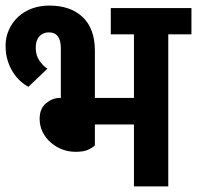

<svg xmlns="http://www.w3.org/2000/svg" viewBox="-20 -668 706 688"><path d="M320 -147Q312 -139 296 -131.5Q280 -124 251 -124Q225 -124 202 -133Q179 -142 161 -158Q143 -174 132.5 -195.5Q122 -217 122 -242Q122 -279 145 -298Q168 -317 193 -317H198V-495Q198 -552 155 -552Q134 -552 121 -537.5Q108 -523 108 -497Q108 -469 122 -449.5Q136 -430 150 -422L82 -357Q68 -364 53.5 -377Q39 -390 27 -408.5Q15 -427 7.5 -451Q0 -475 0 -504Q0 -535 12 -561.5Q24 -588 45 -607.5Q66 -627 94.5 -637.5Q123 -648 157 -648Q233 -648 276.5 -606.5Q320 -565 320 -486V-317H460V-545H377V-639H666V-545H583V0H460V-222H320Z"/></svg>

Font: Ek Mukta
Style: Bold
Weight: 700
Designer: Girish Dalvi and Yashodeep Gholap
Foundry: Ek Type
Version: Version 2.538;PS 1.002;hotconv 16.6.51;makeotf.lib2.5.65220;